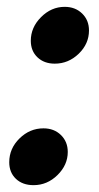

<svg xmlns="http://www.w3.org/2000/svg" viewBox="-20 -532 289 561"><path d="M70 -413Q70 -452 100 -482Q130 -512 169 -512Q200 -512 220 -492.5Q240 -473 240 -443Q240 -404 210 -375Q180 -346 140 -346Q109 -346 89.5 -364.5Q70 -383 70 -413ZM7 -58Q7 -98 37 -127.5Q67 -157 107 -157Q138 -157 158 -137.5Q178 -118 178 -88Q178 -50 148 -20.5Q118 9 78 9Q46 9 26.5 -9.5Q7 -28 7 -58Z"/></svg>

Font: K2D SemiBold
Style: Italic
Weight: 600
Italic angle: -10°
Designer: Katatrad Aksorn Co.,Ltd.
Foundry: Cadson Demak Co.,Ltd.
Version: Version 1.000; ttfautohint (v1.6)